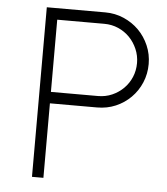

<svg xmlns="http://www.w3.org/2000/svg" viewBox="-53 -803 726 837"><g transform="rotate(5 310.0 -385.0)"><path d="M118 -14V-756H374Q417 -756 455 -739.5Q493 -723 521 -695Q549 -667 565.5 -629Q582 -591 582 -548Q582 -505 566 -467Q550 -429 521.5 -400.5Q493 -372 455.5 -356Q418 -340 374 -340H168V-14ZM168 -706V-390H374Q407 -390 435.5 -402.5Q464 -415 485.5 -436.5Q507 -458 519 -486.5Q531 -515 531 -548Q531 -580 518.5 -609Q506 -638 485 -659.5Q464 -681 435.5 -693.5Q407 -706 374 -706Z"/></g></svg>

Font: Leon Sans
Style: Light
Weight: 300
Designer: Jongmin Kim
Version: Version 1.2